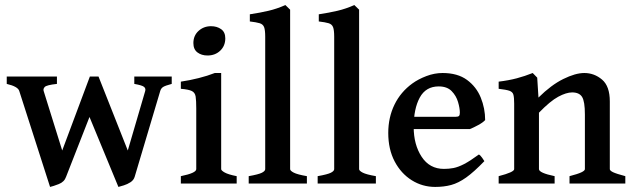

<svg xmlns="http://www.w3.org/2000/svg" viewBox="-20 -716 2471 749"><path d="M649.9 -388.7Q624 -381.8 616 -376.5Q607.9 -371.1 605 -360.8L505.4 -26.4Q501.5 -13.2 489 -5.1Q476.6 2.9 462.9 7.1Q449.2 11.2 441.9 13.2L317.4 -288.1L333.5 -417.5Q333.5 -417.5 346.2 -417.5Q358.9 -417.5 364.3 -417.5L478.5 -128.9L546.4 -360.8Q549.3 -370.6 542 -377Q534.7 -383.3 503.9 -388.7V-417.5H649.9ZM237.8 -26.4Q231 -6.3 209 2.2Q187 10.7 175.3 13.2L55.2 -360.8Q50.3 -378.4 6.3 -388.7V-417.5H202.1V-388.7Q161.6 -384.3 154.5 -376.7Q147.5 -369.1 150.4 -360.8L222.7 -128.9L330.6 -417.5Q336.9 -417.5 348.6 -417.5Q360.4 -417.5 360.4 -417.5L364.7 -350.6Z M858.9 -566.4Q858.9 -537.1 839.1 -518.3Q819.3 -499.5 789.6 -499.5Q766.1 -499.5 750.2 -511.5Q734.4 -523.4 734.4 -547.9Q734.4 -577.1 754.6 -595.5Q774.9 -613.8 803.2 -613.8Q826.2 -613.8 842.5 -602.3Q858.9 -590.8 858.9 -566.4ZM685.5 0V-28.8Q745.6 -41 745.6 -56.2V-293Q745.6 -323.7 743.2 -339.4Q740.7 -355 728 -361.1Q715.3 -367.2 685.5 -369.6V-397.5Q721.2 -402.8 755.1 -411.4Q789.1 -419.9 817.9 -431.2H842.8V-56.2Q842.8 -50.8 856.7 -43Q870.6 -35.2 903.3 -28.8V0Z M950.2 0V-28.8Q988.8 -35.6 1001.7 -42.2Q1014.6 -48.8 1014.6 -56.2V-572.3Q1014.6 -598.6 1010.3 -610.1Q1005.9 -621.6 992.7 -625.5Q979.5 -629.4 954.6 -632.3V-660.2Q996.1 -666.5 1028.1 -674.1Q1060.1 -681.6 1093.3 -696.3L1111.8 -678.2V-56.2Q1111.8 -49.8 1126 -42.5Q1140.1 -35.2 1177.2 -28.8V0Z M1219.2 0V-28.8Q1257.8 -35.6 1270.8 -42.2Q1283.7 -48.8 1283.7 -56.2V-572.3Q1283.7 -598.6 1279.3 -610.1Q1274.9 -621.6 1261.7 -625.5Q1248.5 -629.4 1223.6 -632.3V-660.2Q1265.1 -666.5 1297.1 -674.1Q1329.1 -681.6 1362.3 -696.3L1380.9 -678.2V-56.2Q1380.9 -49.8 1395 -42.5Q1409.2 -35.2 1446.3 -28.8V0Z M1872.6 -247.6Q1864.3 -238.3 1845.9 -228.3Q1827.6 -218.3 1813 -212.4H1545.4L1546.4 -260.3H1756.8Q1767.1 -260.3 1770.5 -263.7Q1773.9 -267.1 1773.9 -276.4Q1773.9 -293.9 1766.8 -318.1Q1759.8 -342.3 1741.9 -360.6Q1724.1 -378.9 1691.4 -378.9Q1641.1 -378.9 1617.4 -335.2Q1593.8 -291.5 1593.8 -220.7Q1593.8 -151.9 1624.8 -104.5Q1655.8 -57.1 1711.9 -57.1Q1731 -57.1 1749 -60.5Q1767.1 -64 1790.3 -75.9Q1813.5 -87.9 1848.1 -113.3Q1854 -110.4 1860.8 -100.6Q1867.7 -90.8 1869.6 -87.4Q1828.6 -44.9 1798.3 -23.4Q1768.1 -2 1740 5.6Q1711.9 13.2 1677.7 13.2Q1627.9 13.2 1586.2 -12.9Q1544.4 -39.1 1519.5 -86.4Q1494.6 -133.8 1494.6 -197.3Q1494.6 -257.8 1518.8 -307.6Q1543 -357.4 1588.9 -390.6Q1611.8 -407.2 1643.3 -419.2Q1674.8 -431.2 1706.5 -431.2Q1765.1 -431.2 1801.8 -404.3Q1838.4 -377.4 1855.5 -335.2Q1872.6 -293 1872.6 -247.6Z M2201.7 0V-28.8Q2233.9 -37.1 2247.8 -43.7Q2261.7 -50.3 2261.7 -56.2V-269.5Q2261.7 -320.3 2250.7 -337.9Q2239.7 -355.5 2211.9 -355.5Q2189 -355.5 2157.7 -338.6Q2126.5 -321.8 2082.5 -276.4V-56.2Q2082.5 -41.5 2143.6 -28.8V0H1925.3V-28.8Q1985.8 -44.4 1985.8 -56.2V-311.5Q1985.8 -335 1982.9 -346.2Q1980 -357.4 1967.5 -361.8Q1955.1 -366.2 1925.3 -369.6V-397.5Q1964.8 -402.3 1996.1 -410.6Q2027.3 -418.9 2058.1 -431.2L2075.7 -413.1L2080.6 -335.4Q2129.9 -384.3 2177.2 -407.7Q2224.6 -431.2 2259.3 -431.2Q2298.3 -431.2 2328.6 -405.5Q2358.9 -379.9 2358.9 -320.3V-56.2Q2358.9 -50.3 2371.6 -44.2Q2384.3 -38.1 2419.4 -28.8V0Z"/></svg>

Font: Dai Banna SIL Medium
Style: Regular
Weight: 500
Designer: Victor Gaultney
Foundry: SIL International
Version: Version 4.000